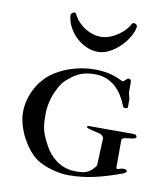

<svg xmlns="http://www.w3.org/2000/svg" viewBox="-80 -770 728 837"><g transform="rotate(10 284.0 -351.5)"><path d="M36.6 -237.3Q36.6 -264.2 43.2 -289.8Q49.8 -315.4 61.3 -338.1Q72.8 -360.8 88.4 -379.9Q104 -398.9 122.1 -413.1Q138.7 -425.8 159.7 -436.8Q180.7 -447.8 204.8 -456.1Q229 -464.4 255.9 -469.2Q282.7 -474.1 310.5 -474.1Q343.8 -474.1 372.8 -468.3Q401.9 -462.4 432.1 -447.8Q437.5 -444.3 442.4 -444.3Q446.8 -445.8 450.7 -451.2L459 -458Q462.4 -460.4 464.8 -460.4Q476.6 -460.4 476.6 -445.8V-403.8Q476.6 -397 479.2 -389.4Q481.9 -381.8 482.9 -373.5Q483.4 -371.6 483.4 -364.7V-355V-336.9Q483.4 -334 479.5 -332.5Q475.6 -331.1 473.6 -331.1Q462.9 -331.1 461.4 -337.9Q452.1 -362.3 439 -383.3Q425.8 -404.3 408.2 -419.9Q390.6 -435.5 367.9 -444.6Q345.2 -453.6 316.9 -453.6Q281.7 -453.6 256.6 -444.1Q231.4 -434.6 208 -414.6Q200.2 -408.7 194.1 -403.1Q188 -397.5 182.6 -390.6Q177.2 -383.8 172.1 -375.5Q167 -367.2 161.6 -355.5Q148.4 -330.1 141.6 -301Q134.8 -272 134.8 -246.6Q134.8 -228 135.5 -212.9Q136.2 -197.8 139.2 -182.9Q142.1 -168 148.4 -152.1Q154.8 -136.2 166 -115.7Q188 -72.3 224.6 -47.1Q261.2 -22 307.1 -22Q321.8 -22 333 -23.2Q344.2 -24.4 353.5 -27.8Q362.8 -31.2 371.3 -37.8Q379.9 -44.4 389.6 -55.7Q390.6 -56.6 392.8 -60.5Q395 -64.5 395 -66.9L399.9 -183.1Q399.9 -189 395 -194.1Q390.1 -199.2 384.8 -201.7Q380.4 -203.1 369.4 -205.6Q358.4 -208 347.4 -210.7Q336.4 -213.4 328.6 -216.1Q320.8 -218.8 323.2 -221.2Q323.2 -226.6 326.7 -226.6H524.9Q537.1 -226.6 539.8 -222.2Q542.5 -217.8 542.5 -215.3Q542.5 -210.9 537.4 -209Q532.2 -207 524.7 -205.8Q517.1 -204.6 508.5 -203.9Q500 -203.1 493.7 -201.7Q479.5 -199.2 479.5 -189.9V-67.4Q479.5 -64 485.4 -64Q490.7 -64 496.3 -66.7Q502 -69.3 509.8 -69.3H515.6Q519.5 -69.3 521.5 -67.4Q526.9 -63.5 526.9 -61Q526.9 -56.2 521.7 -53.7Q516.6 -51.3 512.2 -48.8Q480.5 -37.1 450.9 -28.1Q421.4 -19 392.8 -12.7Q364.3 -6.3 335.9 -3.2Q307.6 0 278.3 0Q260.3 0 241 -3.2Q221.7 -6.3 203.1 -11.7Q184.6 -17.1 167.7 -24.4Q150.9 -31.7 137.2 -40.5Q118.7 -53.2 100.8 -74.7Q83 -96.2 68.6 -122.6Q54.2 -148.9 45.4 -178.5Q36.6 -208 36.6 -237.3ZM311.5 -551.8Q286.1 -551.8 261.7 -562.5Q237.3 -573.2 217.5 -591.1Q197.8 -608.9 184.3 -632.6Q170.9 -656.2 167.5 -682.6Q167 -685.1 167 -689.9Q167 -692.9 168.2 -694.3Q169.4 -695.8 170.9 -697.3Q176.8 -703.1 182.1 -703.1H184.6Q188 -703.1 191.4 -695.8Q200.7 -677.7 214.4 -663.3Q228 -648.9 244.1 -639.2Q260.3 -629.4 277.6 -624Q294.9 -618.7 311.5 -618.7Q332.5 -618.7 352.3 -626.2Q372.1 -633.8 388.7 -645.3Q405.3 -656.7 417.7 -670.2Q430.2 -683.6 436 -695.8Q437 -698.7 438.2 -699.7Q439.5 -700.7 441.4 -701.7Q443.4 -702.6 445.3 -702.6Q452.6 -702.6 458.5 -696.3Q460.4 -694.3 460.4 -689.9Q460.4 -687 460 -684.6Q456.1 -664.1 441.9 -640.6Q427.7 -617.2 407.2 -597.4Q386.7 -577.6 361.8 -564.7Q336.9 -551.8 311.5 -551.8Z"/></g></svg>

Font: IM FELL French Canon SC
Style: Regular
Weight: 400
Designer: Igino Marini
Foundry: Igino Marini
Version: 3.00